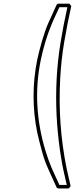

<svg xmlns="http://www.w3.org/2000/svg" viewBox="-20 -975 456 1067"><path d="M302.7 -954.6H365.7L376 -941.4Q353.5 -840.3 336.7 -740.5Q319.8 -640.6 314.5 -537.1Q307.6 -411.6 316.4 -287.4Q325.2 -163.1 350.1 -39.6Q355.5 -14.6 361.3 10Q367.2 34.7 372.6 59.6Q370.1 62.5 367.4 65.7Q364.7 68.8 362.3 72.3H302.7Q299.3 69.8 294.9 67.4Q272.5 17.6 249.3 -33.2Q226.1 -84 212.4 -137.2Q206.1 -162.1 199.2 -187Q192.4 -211.9 187 -237.8Q166.5 -338.9 166.5 -440.7Q166.5 -542.5 187 -643.6Q191.9 -666.5 198.7 -693.4Q205.6 -720.2 213.6 -747.8Q221.7 -775.4 230.7 -801.3Q239.7 -827.1 249 -848.1Q260.7 -874 272.2 -898.9Q283.7 -923.8 294.9 -949.2ZM310.1 -935.1Q299.3 -911.1 288.1 -887.9Q276.9 -864.7 267.1 -840.3Q246.6 -791 231.7 -741.2Q216.8 -691.4 206.1 -639.2Q180.7 -514.2 187.7 -388.9Q194.8 -263.7 231.4 -141.6Q241.7 -108.4 249.8 -85.7Q257.8 -63 266.6 -42.7Q275.4 -22.5 285.6 -0.5Q295.9 21.5 310.1 52.7H351.1Q346.2 31.7 342.5 15.9Q338.9 0 335.9 -13.4Q333 -26.9 330.3 -39.3Q327.6 -51.8 325.2 -65.4Q322.8 -79.1 320.1 -95.7Q317.4 -112.3 314 -134.3Q299.3 -234.9 294.4 -335.9Q289.6 -437 294.9 -538.6Q300.3 -639.2 316.4 -738Q332.5 -836.9 354.5 -935.1Z"/></svg>

Font: Preussische VI 9 Linie
Style: Regular
Weight: 400
Designer: Peter Wiegel
Foundry: Peter Wiegel
Version: Version 1.000 2009 initial release